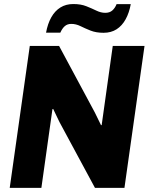

<svg xmlns="http://www.w3.org/2000/svg" viewBox="-20 -908 734 928"><path d="M27 0 124 -686H265.5L438.5 -364L468.5 -302.5L471.5 -304L525 -686H678.5L581.5 0H439L267.5 -318L237 -381.5L233.5 -380.5L180 0ZM202.5 -750Q210.5 -793.5 227.8 -824.2Q245 -855 271.8 -871.8Q298.5 -888.5 334.5 -888.5Q370.5 -888.5 397 -878Q423.5 -867.5 445.5 -856.8Q467.5 -846 489 -846Q510 -846 523 -857.5Q536 -869 543.5 -888H612Q604.5 -846 587.2 -814.8Q570 -783.5 543.5 -766.5Q517 -749.5 480.5 -749.5Q444.5 -749.5 417.5 -760.2Q390.5 -771 368.8 -781.8Q347 -792.5 324.5 -792.5Q305.5 -792.5 293 -781.5Q280.5 -770.5 271.5 -750Z"/></svg>

Font: Chivo Medium
Style: Italic
Weight: 500
Italic angle: -8.05°
Designer: Hector Gatti
Foundry: Omnibus-Type
Version: Version 2.002